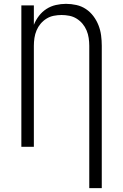

<svg xmlns="http://www.w3.org/2000/svg" viewBox="-20 -763 640 998"><path d="M444 215V-525Q444 -545 441 -565.5Q438 -586 430 -605Q422 -624 409 -639.5Q396 -655 378.5 -666Q361 -677 340.5 -681Q320 -685 300 -685Q280 -685 259.5 -681Q239 -677 221.5 -666Q204 -655 191 -639.5Q178 -624 170 -605Q162 -586 159 -565.5Q156 -545 156 -525V0H91V-735H156V-634Q166 -659 182.5 -680.5Q199 -702 221.5 -716.5Q244 -731 270.5 -737Q297 -743 323 -743Q350 -743 377 -737Q404 -731 426.5 -716Q449 -701 465.5 -679Q482 -657 492 -631.5Q502 -606 505.5 -579Q509 -552 509 -525V215Z"/></svg>

Font: Iosevka Custom Light Extended
Style: Regular
Weight: 300
Width: 7
Monospace: yes
Designer: Belleve Invis
Foundry: Belleve Invis
Version: Version 11.2.4; ttfautohint (v1.8.4)